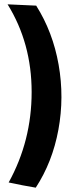

<svg xmlns="http://www.w3.org/2000/svg" viewBox="-20 -743 318 886"><path d="M15 -723Q83 -720 147 -717Q224 -595 250.5 -444.5Q277 -294 249.5 -144.5Q222 5 145 123Q85 113 20 99Q126 -93 126 -318.5Q126 -544 15 -723Z"/></svg>

Font: LONDON PRESLEY
Style: Regular
Weight: 400
Version: Version 001.000